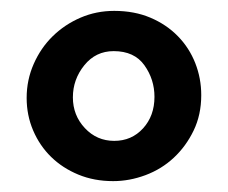

<svg xmlns="http://www.w3.org/2000/svg" viewBox="-20 -804 419 353"><path d="M190 -784Q227 -784 256.5 -771.5Q286 -759 307 -737.5Q328 -716 339 -688Q350 -660 350 -629Q350 -593 336 -564Q322 -535 299.5 -514Q277 -493 247.5 -482Q218 -471 188 -471Q153 -471 124 -483Q95 -495 74 -515.5Q53 -536 41 -564Q29 -592 29 -624Q29 -657 42 -686.5Q55 -716 77 -737.5Q99 -759 128 -771.5Q157 -784 190 -784ZM189 -710Q156 -710 135 -684Q114 -658 114 -625Q114 -592 136 -568.5Q158 -545 190 -545Q222 -545 243 -568Q264 -591 264 -626Q264 -658 245.5 -684Q227 -710 189 -710Z"/></svg>

Font: r_Neptun CAT
Style: Regular
Weight: 400
Foundry: Peter Wiegel, CAT-Fonts
Version: Version 1.000;June 8, 2024;FontCreator 14.0.0.2814 32-bit